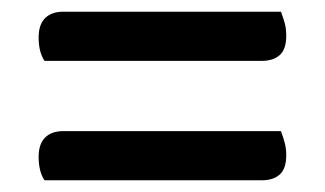

<svg xmlns="http://www.w3.org/2000/svg" viewBox="-20 -459 556 328"><path d="M56 -355Q46 -370 46 -395Q46 -417 57 -428Q68 -439 88 -439H460Q463 -431 466 -421Q469 -411 469 -398Q469 -375 458 -365Q447 -355 427 -355ZM56 -151Q46 -166 46 -191Q46 -213 57 -224Q68 -235 88 -235H460Q463 -227 466 -216.5Q469 -206 469 -194Q469 -171 458 -161Q447 -151 427 -151Z"/></svg>

Font: Baloo Thambi 2 Medium
Style: Regular
Weight: 500
Designer: Aadarsh Rajan and Ek Type
Foundry: Ek Type
Version: Version 1.640;hotconv 1.0.111;makeotfexe 2.5.65597; ttfautoh